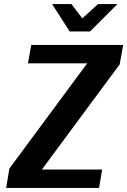

<svg xmlns="http://www.w3.org/2000/svg" viewBox="-20 -920 623 940"><path d="M10 0 26 -95 407 -610H117L133 -700H583L566 -605L185 -90H480L465 0ZM321 -766 235 -900H330L383 -830L460 -900H555L421 -766Z"/></svg>

Font: Scada
Style: Bold Italic
Weight: 700
Italic angle: -10°
Version: Version 4.000